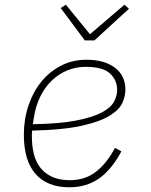

<svg xmlns="http://www.w3.org/2000/svg" viewBox="-20 -781 640 813"><path d="M274 12Q180 12 130.5 -44.5Q81 -101 81 -211Q81 -276 100.5 -334Q120 -392 155 -435Q190 -478 238.5 -503Q287 -528 346 -528Q422 -528 466.5 -494.5Q511 -461 511 -401Q511 -375 498.5 -346Q486 -317 445 -291.5Q404 -266 326 -248.5Q248 -231 116 -228Q115 -220 115 -212Q115 -204 115 -202Q115 -164 123 -130.5Q131 -97 150 -72Q169 -47 200 -32.5Q231 -18 276 -18Q340 -18 386 -53.5Q432 -89 467 -155L494 -140Q452 -62 399 -25Q346 12 274 12ZM343 -498Q303 -498 266.5 -483.5Q230 -469 200.5 -441Q171 -413 151 -373Q131 -333 123 -281L119 -255Q232 -257 302 -270.5Q372 -284 410.5 -304.5Q449 -325 462.5 -350Q476 -375 476 -400Q476 -442 445.5 -470Q415 -498 343 -498ZM339 -610 237 -747 259 -761 361 -636 507 -761 526 -744 380 -610Z"/></svg>

Font: IBM Plex Mono ExtraLight
Style: Italic
Weight: 200
Italic angle: -9°
Monospace: yes
Designer: Mike Abbink, Paul van der Laan, Pieter van Rosmalen
Foundry: Bold Monday
Version: Version 2.3